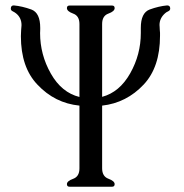

<svg xmlns="http://www.w3.org/2000/svg" viewBox="-20 -707 695 727"><path d="M366.7 -616.2V-340.3Q432.6 -357.9 472.9 -429.2Q513.2 -500.5 513.2 -582V-601.6Q513.2 -658.2 546.4 -670.9Q581.1 -683.6 612.8 -686.5Q624.5 -686.5 624.5 -674.8Q624.5 -667.5 616.7 -664.1Q608.9 -660.6 604.5 -656.2Q584 -637.7 584 -612.3Q584 -608.9 584.5 -605Q584.5 -599.1 585 -593.8Q585.4 -588.4 585.9 -583V-571.3Q585.9 -453.1 524.4 -387.2Q459 -317.4 366.7 -307.1V-69.8Q366.7 -39.1 390.4 -30.3Q414.1 -21.5 414.1 -9.8Q414.1 0 404.3 0H243.2Q233.4 0 233.4 -9.8Q233.4 -21.5 257.1 -30Q280.8 -38.6 280.8 -69.3V-307.1Q187.5 -316.4 121.6 -386.7Q59.1 -452.1 59.1 -569.8Q59.1 -576.2 59.6 -583Q59.6 -588.4 60.1 -593.8Q60.5 -599.1 61 -605Q61.5 -608.4 61.5 -611.8Q61.5 -639.6 41 -656.2Q35.6 -660.6 28.3 -664.1Q21 -667.5 21 -673.8V-674.8Q21 -686.5 32.2 -686.5Q64 -683.6 99.1 -670.9Q132.3 -658.2 132.3 -601.6V-596.7Q132.3 -592.8 132.1 -589.1Q131.8 -585.4 131.8 -582Q131.8 -500 172.6 -428.2Q213.4 -356.4 280.8 -339.8V-616.2Q280.8 -647 257.1 -655.5Q233.4 -664.1 233.4 -676.3Q233.4 -686 243.2 -686H404.3Q414.1 -686 414.1 -676.3Q414.1 -664.1 390.4 -655.5Q366.7 -647 366.7 -616.2Z"/></svg>

Font: Caudex
Style: Regular
Weight: 400
Version: Version 1.04